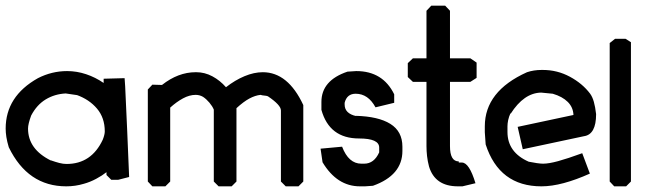

<svg xmlns="http://www.w3.org/2000/svg" viewBox="-32 -658 2298 678"><path d="M205 -407Q239 -407 272 -396Q305 -385 334 -365V-380L408 -382L410 -353Q412 -315 413.5 -276.5Q415 -238 417 -200L424 -33L385 -23H361L344 -40V-50Q329 -38 307.5 -26.5Q286 -15 264 -9Q234 0 202 0Q66 0 -1 -138Q-7 -158 -9.5 -174Q-12 -190 -12 -204Q-12 -318 102 -382Q151 -407 205 -407ZM67 -204Q67 -131 148 -91L147 -92Q164 -86 177.5 -82.5Q191 -79 203 -79Q291 -79 331 -165Q338 -183 338 -194Q338 -242 310.5 -274.5Q283 -307 238 -323L241 -322L200 -328Q161 -326 129.5 -307Q98 -288 78 -250Q67 -220 67 -204Z M661 -403Q691 -403 718 -388.5Q745 -374 766 -350Q798 -375 831.5 -389Q865 -403 896 -403Q985 -403 1039 -287V-17L1022 0H977L960 -17V-268Q960 -287 914 -318Q909 -320 901.5 -320.5Q894 -321 888 -323Q869 -321 848.5 -310Q828 -299 803 -276V-17L786 0H740L723 -17V-271Q718 -283 707.5 -295.5Q697 -308 685 -316Q673 -323 659 -323Q637 -323 614 -310.5Q591 -298 569 -278V-17L552 0H506L490 -17V-342L506 -359L540 -358Q597 -403 659 -403Z M1226 -407Q1320 -407 1360 -325V-295L1294 -279Q1268 -327 1224 -327Q1193 -327 1185 -295V-289Q1185 -257 1226 -248L1224 -249Q1304 -247 1346.5 -220.5Q1389 -194 1389 -140V-125Q1389 -39 1285 -2L1257 0H1239Q1158 0 1107 -85L1100 -133L1176 -140Q1199 -80 1244 -80H1254Q1289 -80 1307 -120V-137Q1307 -169 1236 -169Q1131 -169 1103 -270V-298Q1103 -374 1195 -405Z M1491 -638H1540L1557 -620V-452H1629L1651 -437V-383L1629 -369H1557V-142Q1557 -88 1588 -88V-84H1599Q1625 -84 1647 -11L1601 0H1585Q1504 0 1483 -70Q1478 -89 1476 -107Q1474 -125 1474 -142V-369H1426L1408 -386V-435L1426 -452H1474V-620Z M1885 -411Q1936 -411 1980.5 -387Q2025 -363 2052 -327Q2060 -316 2065 -298.5Q2070 -281 2073 -255Q2073 -183 2030 -177L1814 -131L1796 -210L1993 -252Q1992 -279 1973 -298Q1954 -317 1920 -327L1879 -331Q1818 -330 1771 -256V-259Q1765 -246 1762.5 -234Q1760 -222 1760 -212V-192Q1760 -120 1835 -87Q1850 -84 1863.5 -82Q1877 -80 1886 -80Q1906 -80 1939 -89Q1972 -98 2024 -117L2051 -45Q2002 -23 1959 -11.5Q1916 0 1880 0Q1731 0 1683 -148L1680 -191V-212Q1680 -336 1829 -403Q1853 -411 1880 -411Z M2140 -521H2177L2196 -509V-17L2179 0H2137L2121 -17V-506Z"/></svg>

Font: Ekushey Kolom
Style: Bold
Weight: 700
Designer: Al Mamun Sumon
Foundry: Al Mamun Sumon
Version: Version 1.0